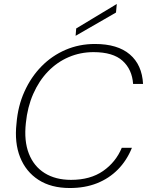

<svg xmlns="http://www.w3.org/2000/svg" viewBox="-20 -933 741 965"><path d="M331 12Q237 12 173.5 -29Q110 -70 81 -143Q52 -216 63 -313Q70 -400 103 -473Q136 -546 188.5 -599.5Q241 -653 309.5 -682.5Q378 -712 457 -712Q571 -712 632.5 -659.5Q694 -607 699 -511H649Q644 -584 596 -627.5Q548 -671 450 -671Q384 -671 325.5 -646Q267 -621 221.5 -574Q176 -527 147 -461Q118 -395 110 -315Q100 -225 125 -161Q150 -97 204.5 -63Q259 -29 337 -29Q434 -29 498 -73.5Q562 -118 592 -190H643Q617 -126 572.5 -81Q528 -36 467.5 -12Q407 12 331 12ZM360 -753 363 -790 567 -913 563 -870Z"/></svg>

Font: DM Sans 20pt ExtraLight
Style: Italic
Weight: 250
Italic angle: -10°
Version: Version 4.004;gftools[0.9.30]